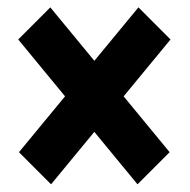

<svg xmlns="http://www.w3.org/2000/svg" viewBox="-20 -592 508 514"><path d="M116.7 -98.6 30.8 -184.6 350.6 -572.3 436.5 -486.3ZM348.1 -98.6 28.8 -486.3 114.7 -572.3 434.1 -184.6Z"/></svg>

Font: Roboto Condensed ExtraBold
Style: Regular
Weight: 800
Designer: Christian Robertson
Foundry: Google
Version: Version 3.008; 2023